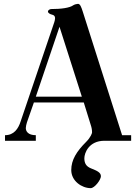

<svg xmlns="http://www.w3.org/2000/svg" viewBox="-20 -731 712 997"><path d="M6 0H166V-29C126 -29 114 -49 114 -66C114 -73 117 -87 120 -96L156 -199H415L451 -83C456 -68 458 -57 458 -43C458 -40 452 -19 427 6C378 55 350 99 350 152C350 209 405 246 451 246C471 246 504 203 504 184C504 164 482 155 452 143C427 133 418 116 418 91C418 64 441 0 522 0H661V-29H614L410 -670C402 -695 396 -711 385 -711C380 -711 367 -708 361 -704C342 -690 298 -684 246 -684C240 -684 229 -679 229 -671C229 -663 241 -657 250 -655C260 -653 266 -647 266 -637C266 -629 264 -624 262 -616L87 -100C75 -63 53 -29 6 -29ZM166 -229 289 -592 405 -229Z"/></svg>

Font: Monomakh Unicode
Style: Regular
Weight: 400
Version: Version 1.2